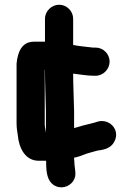

<svg xmlns="http://www.w3.org/2000/svg" viewBox="-20 -645 560 811"><path d="M170 -566V-469H124C90 -469 68 -451 57 -414C53 -401 51 -389 50 -376V-123C50 -103 53 -91 55 -75C60 -19 87 36 147 34H174C175 37 175 39 175 41C175 84 180 118 206 136C236 156 272 145 289 120C307 93 294 71 294 35C293 31 293 26 293 21C312 18 329 10 346 4L363 -1C374 -4 381 -6 392 -9C424 -13 448 -20 462 -45C490 -94 445 -144 395 -132C375 -125 350 -120 331 -115L314 -110L293 -104V-176C292 -222 289 -288 289 -334C318 -331 347 -325 376 -325H384C416 -325 443 -353 443 -385C443 -417 416 -444 384 -444H376C373 -444 369 -444 364 -445C340 -448 313 -450 289 -455V-566C289 -598 262 -625 230 -625C198 -625 170 -598 170 -566ZM169 -123V-350H170V-346C170 -298 173 -225 174 -175V-85C173 -87 173 -89 173 -91C171 -103 169 -110 169 -123Z"/></svg>

Font: Electronic
Style: Nord
Weight: 900
Version: Version 1.011